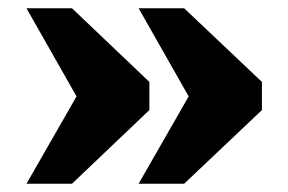

<svg xmlns="http://www.w3.org/2000/svg" viewBox="-20 -505 697 464"><path d="M457 -235 315 -485H425L613 -307V-239L425 -61H315L456 -307ZM186 -235 44 -485H154L341 -307V-239L154 -61H44L185 -307Z"/></svg>

Font: Roboto Serif ExtraBold
Style: Regular
Weight: 800
Designer: Greg Gazdowicz
Foundry: Commercial Type
Version: Version 1.008